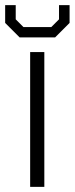

<svg xmlns="http://www.w3.org/2000/svg" viewBox="-29 -725 290 745"><path d="M47 -580 -9 -636V-705H32V-650L62 -620H170L200 -650V-705H241V-636L185 -580ZM88 0V-523H143V0Z"/></svg>

Font: Tomorrow Light
Style: Regular
Weight: 300
Designer: Tony de Marco, Monica Rizzolli
Foundry: Just in Type
Version: Version 2.002